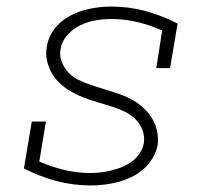

<svg xmlns="http://www.w3.org/2000/svg" viewBox="-20 -558 640 586"><path d="M257 8Q202 8 150.5 -6Q99 -20 53 -44L77 -187H120L100 -65Q136 -49 175.5 -39.5Q215 -30 256 -30Q273 -30 289 -32Q305 -34 321 -38Q337 -42 353 -48.5Q369 -55 383 -65.5Q397 -76 406.5 -90.5Q416 -105 419 -121Q422 -142 415 -160.5Q408 -179 395 -192.5Q382 -206 365 -215Q348 -224 330 -230Q312 -236 293 -241.5Q274 -247 255.5 -253Q237 -259 219.5 -267Q202 -275 186.5 -285Q171 -295 157.5 -309Q144 -323 135.5 -339.5Q127 -356 123 -375.5Q119 -395 123 -416Q126 -436 136.5 -455Q147 -474 163.5 -488.5Q180 -503 199 -512.5Q218 -522 238.5 -527.5Q259 -533 279 -535.5Q299 -538 319 -538Q374 -538 425 -524Q476 -510 522 -486L499 -350H457L475 -465Q439 -481 400 -490.5Q361 -500 320 -500Q296 -500 272.5 -496Q249 -492 226.5 -481.5Q204 -471 186.5 -452Q169 -433 165 -409Q161 -389 168 -370.5Q175 -352 187.5 -338Q200 -324 217 -315.5Q234 -307 252.5 -300.5Q271 -294 289.5 -288.5Q308 -283 326.5 -277Q345 -271 363 -263.5Q381 -256 396.5 -245.5Q412 -235 425.5 -221Q439 -207 447.5 -190.5Q456 -174 460 -154.5Q464 -135 461 -115Q457 -94 445.5 -75Q434 -56 417.5 -41.5Q401 -27 381 -17.5Q361 -8 340 -2.5Q319 3 298 5.5Q277 8 257 8Z"/></svg>

Font: Iosevka Slab XLtEx
Style: Italic
Weight: 200
Width: 7
Italic angle: -9°
Monospace: yes
Designer: Belleve Invis
Foundry: Belleve Invis
Version: Version 11.1.0; ttfautohint (v1.8.3)